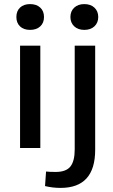

<svg xmlns="http://www.w3.org/2000/svg" viewBox="-20 -723 552 938"><path d="M60 -640Q60 -669 78 -686Q96 -703 127 -703Q158 -703 176.5 -686Q195 -669 195 -640Q195 -611 176.5 -594Q158 -577 127 -577Q96 -577 78 -594Q60 -611 60 -640ZM78 -500H177V0H78ZM324 -640Q324 -668 342.5 -685.5Q361 -703 392 -703Q423 -703 441.5 -685.5Q460 -668 460 -640Q460 -612 441.5 -594.5Q423 -577 392 -577Q361 -577 342.5 -594.5Q324 -612 324 -640ZM200 186 205 115Q222 117 252 117Q303 117 324 90.5Q345 64 345 7V-500H445V9Q445 195 276 195Q237 195 200 186Z"/></svg>

Font: Sarabun Medium
Style: Regular
Weight: 500
Designer: Suppakit Chalermlarp | Katatrad Co.,Ltd.
Foundry: Cadson Demak Co.,Ltd.
Version: Version 1.000; ttfautohint (v1.6)